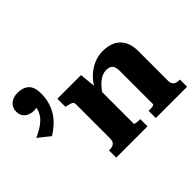

<svg xmlns="http://www.w3.org/2000/svg" viewBox="-396 -998 1245 1245"><g transform="rotate(-45 226.5 -375.0)"><path d="M37 0V-66H40Q58 -66 70.5 -70.5Q83 -75 90 -86Q97 -97 97 -116V-431Q97 -442 91.5 -447.5Q86 -453 75 -456.5Q64 -460 46 -464L37 -466V-540H254L266 -418L273 -415V-75Q273 -72 281 -70Q289 -68 300 -67Q311 -66 320 -66H324V0ZM687 0H400V-66H403Q413 -66 424 -66.5Q435 -67 443 -69.5Q451 -72 451 -75V-381Q451 -403 445.5 -418Q440 -433 427 -440.5Q414 -448 392 -448Q368 -448 344 -434.5Q320 -421 296.5 -395Q273 -369 248 -328L251 -407Q273 -451 305.5 -483Q338 -515 378.5 -533Q419 -551 464 -551Q516 -551 552 -532.5Q588 -514 607.5 -477.5Q627 -441 627 -387V-116Q627 -97 634 -86Q641 -75 653.5 -70.5Q666 -66 684 -66H687ZM-159 -393 -239 -457Q-208 -471 -182.5 -486.5Q-157 -502 -138.5 -521Q-120 -540 -109.5 -564Q-99 -588 -98 -619L-75 -605Q-86 -597 -98 -594.5Q-110 -592 -123 -592Q-163 -592 -187 -612.5Q-211 -633 -211 -669Q-211 -705 -186 -727.5Q-161 -750 -116 -750Q-69 -750 -41 -724Q-13 -698 -13 -640Q-13 -594 -24 -557Q-35 -520 -54.5 -490.5Q-74 -461 -100.5 -437Q-127 -413 -159 -393Z"/></g></svg>

Font: Roboto Serif 20pt
Style: Bold
Weight: 700
Version: Version 1.008